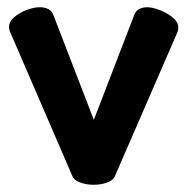

<svg xmlns="http://www.w3.org/2000/svg" viewBox="-20 -501 519 532"><path d="M240 11Q220 11 203 5Q186 -1 181 -12L10 -408Q8 -411 6.5 -416.5Q5 -422 5 -426Q5 -441 19.5 -453.5Q34 -466 54 -473.5Q74 -481 91 -481Q103 -481 113.5 -476Q124 -471 128 -459L240 -169L351 -457Q355 -470 365 -475.5Q375 -481 388 -481Q401 -481 421.5 -473.5Q442 -466 458 -453Q474 -440 474 -425Q474 -420 473 -416Q472 -412 470 -408L298 -12Q293 -1 276 5Q259 11 240 11Z"/></svg>

Font: Dosis
Style: Bold
Weight: 700
Designer: EdgarTolentino, PabloImpallari, IginoMarini
Foundry: EdgarTolentino, PabloImpallari, IginoMarini
Version: Version 3.001; ttfautohint (v1.8.2)